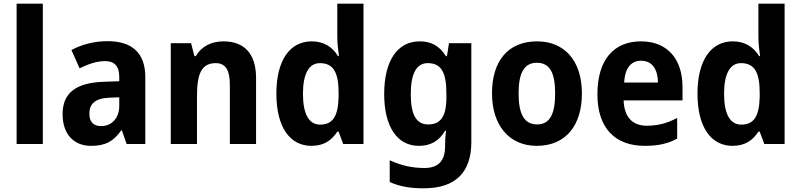

<svg xmlns="http://www.w3.org/2000/svg" viewBox="-20 -780 4340 1040"><path d="M212 0V-760H70V0Z M563 -557C491 -557 422 -539 367 -509L411 -410C460 -434 505 -449 550 -449C599 -449 626 -422 626 -364V-340L541 -337C394 -332 319 -278 319 -162C319 -55 378 10 473 10C554 10 595 -16 637 -74H640L666 0H767V-363C767 -493 695 -557 563 -557ZM575 -251 626 -253V-207C626 -138 583 -97 528 -97C489 -97 464 -117 464 -164C464 -217 494 -248 575 -251Z M1191 -556C1128 -556 1072 -531 1041 -476H1033L1015 -546H905V0H1047V-259C1047 -380 1071 -438 1149 -438C1203 -438 1225 -398 1225 -321V0H1367V-358C1367 -493 1299 -556 1191 -556Z M1667 10C1736 10 1777 -21 1807 -67H1814L1839 0H1949V-760H1807V-580C1807 -545 1812 -505 1816 -476H1811C1781 -525 1735 -556 1668 -556C1552 -556 1477 -456 1477 -273C1477 -90 1551 10 1667 10ZM1714 -105C1654 -105 1621 -161 1621 -272C1621 -380 1653 -438 1713 -438C1788 -438 1814 -384 1814 -277V-256C1812 -154 1785 -105 1714 -105Z M2253 -556C2133 -556 2061 -451 2061 -271C2061 -94 2131 10 2249 10C2310 10 2357 -14 2391 -72H2396C2393 -51 2391 -22 2391 0V11C2391 93 2353 130 2279 130C2214 130 2153 117 2091 88V206C2147 231 2204 240 2275 240C2449 240 2533 152 2533 -10V-546H2412L2401 -476H2395C2361 -532 2315 -556 2253 -556ZM2297 -438C2368 -438 2398 -391 2398 -274V-253C2398 -147 2366 -106 2299 -106C2235 -106 2205 -159 2205 -269C2205 -382 2236 -438 2297 -438Z M3132 -274C3132 -456 3033 -556 2890 -556C2731 -556 2645 -449 2645 -274C2645 -102 2738 10 2887 10C3047 10 3132 -103 3132 -274ZM2789 -274C2789 -385 2819 -440 2888 -440C2959 -440 2987 -385 2987 -274C2987 -163 2959 -106 2889 -106C2819 -106 2789 -163 2789 -274Z M3452 -556C3306 -556 3216 -458 3216 -269C3216 -86 3312 10 3472 10C3546 10 3598 -2 3648 -29V-141C3592 -112 3544 -99 3483 -99C3404 -99 3361 -148 3358 -236H3677V-308C3677 -464 3592 -556 3452 -556ZM3453 -451C3514 -451 3543 -403 3544 -333H3361C3365 -415 3401 -451 3453 -451Z M3948 10C4017 10 4058 -21 4088 -67H4095L4120 0H4230V-760H4088V-580C4088 -545 4093 -505 4097 -476H4092C4062 -525 4016 -556 3949 -556C3833 -556 3758 -456 3758 -273C3758 -90 3832 10 3948 10ZM3995 -105C3935 -105 3902 -161 3902 -272C3902 -380 3934 -438 3994 -438C4069 -438 4095 -384 4095 -277V-256C4093 -154 4066 -105 3995 -105Z"/></svg>

Font: Noto Sans Arabic UI SmCn
Style: Bold
Weight: 700
Width: 4
Designer: Monotype Design Team, Nadine Chahine and Nizar Qandah
Foundry: Monotype Imaging Inc.
Version: Version 2.010